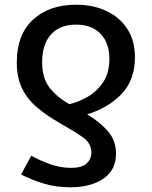

<svg xmlns="http://www.w3.org/2000/svg" viewBox="-20 -569 640 811"><path d="M301 -549Q374 -549 430 -522.5Q486 -496 518 -446.5Q550 -397 550 -327Q550 -231 493.5 -172Q437 -113 348 -86Q403 -53 436.5 -14Q470 25 470 80Q470 149 417 185.5Q364 222 277 222Q213 222 161.5 205.5Q110 189 69 168L112 89Q147 108 190.5 124Q234 140 279 140Q327 140 346.5 121Q366 102 366 76Q366 36 329.5 10.5Q293 -15 233 -49Q175 -82 134.5 -117Q94 -152 72.5 -197Q51 -242 51 -306Q51 -423 119.5 -486Q188 -549 301 -549ZM301 -465Q232 -465 195 -423Q158 -381 158 -307Q158 -239 189 -199Q220 -159 273 -129Q312 -138 351 -160.5Q390 -183 416 -222Q442 -261 442 -321Q442 -387 405 -426Q368 -465 301 -465Z"/></svg>

Font: Noto Sans Mono Medium
Style: Regular
Weight: 500
Designer: Monotype Design Team
Foundry: Monotype Imaging Inc.
Version: Version 2.014